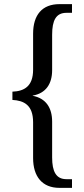

<svg xmlns="http://www.w3.org/2000/svg" viewBox="-20 -780 407 928"><path d="M267 128H328V86H301C251 86 232 49 232 -19V-192C232 -259 202 -305 138 -317V-318C202 -329 232 -375 232 -441V-612C232 -682 251 -718 301 -718H328V-760H267C184 -760 140 -708 140 -617V-443C140 -362 96 -339 40 -337V-297C96 -294 140 -272 140 -189V-16C140 73 184 128 267 128Z"/></svg>

Font: Noto Serif Myanmar Condensed
Style: Regular
Weight: 400
Width: 3
Designer: Ben Mitchell and the Monotype Design Team
Foundry: Monotype Imaging Inc.
Version: Version 2.106